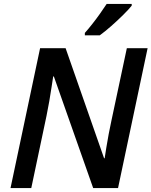

<svg xmlns="http://www.w3.org/2000/svg" viewBox="-20 -960 773 980"><path d="M33.7 0 184.6 -713.9H314.9L511.2 -152.3H514.2Q517.6 -174.8 522.9 -207.8Q528.3 -240.7 534.9 -276.4Q541.5 -312 548.3 -342.3L627.4 -713.9H733.4L582.5 0H455.6L254.9 -569.8H251.5Q249 -554.7 243.9 -520Q238.8 -485.4 231.7 -444.1Q224.6 -402.8 217.3 -368.2L139.6 0ZM413.1 -779.8V-792Q430.2 -811 450.4 -836.7Q470.7 -862.3 490 -889.6Q509.3 -917 524.4 -939.9H652.3V-931.2Q638.2 -913.1 609.1 -884.3Q580.1 -855.5 547.6 -826.9Q515.1 -798.3 489.3 -779.8Z"/></svg>

Font: Open Sans SemiBold
Style: Italic
Weight: 600
Italic angle: -12°
Designer: Monotype Design Team
Foundry: Monotype Imaging Inc.
Version: Version 3.003; ttfautohint (v1.8.4)